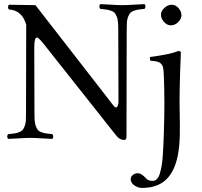

<svg xmlns="http://www.w3.org/2000/svg" viewBox="-20 -670 980 933"><path d="M554.7 -524.9Q554.7 -548.8 553.2 -563.5Q551.8 -579.1 546.9 -590.3Q542 -601.6 537.1 -607.4Q532.2 -613.3 520.5 -617.4Q508.8 -621.6 498.3 -623.3Q487.8 -625 467.3 -627Q462.9 -631.3 462.9 -638.4Q462.9 -645.5 467.3 -649.9Q491.2 -649.4 522 -647.2Q552.7 -645 574.7 -645Q596.7 -645 628.2 -647.2Q659.7 -649.4 682.6 -649.9Q687 -645.5 687 -638.4Q687 -631.3 682.6 -627Q662.6 -625 651.6 -623.3Q640.6 -621.6 629.2 -617.2Q617.7 -612.8 612.5 -606.7Q607.4 -600.6 602.8 -589.4Q598.1 -578.1 596.7 -563Q595.7 -548.3 595.7 -524.9L594.7 -21V-15.1V-9.8V-4.9Q594.7 -1.5 594.2 -0.2Q593.8 1 593.3 3.2Q592.8 5.4 591.8 6.1Q590.8 6.8 589.6 8.1Q588.4 9.3 586.7 9.5Q585 9.8 582.5 9.8Q560.1 9.8 542.5 -14.2L193.4 -455.1Q167.5 -487.8 159.7 -487.8Q146.5 -487.8 146.5 -439L147.5 -120.1Q147.5 -95.7 148.9 -81.1Q150.4 -65.9 155 -54.7Q159.7 -43.5 164.6 -37.6Q169.4 -31.7 181.2 -27.6Q192.9 -23.4 203.4 -21.7Q213.9 -20 234.4 -18.1Q238.8 -13.7 238.8 -6.6Q238.8 0.5 234.4 4.9Q210.4 4.4 179.7 2.2Q148.9 0 127.4 0Q105.5 0 74 2.2Q42.5 4.4 19.5 4.9Q15.1 0.5 15.1 -6.6Q15.1 -13.7 19.5 -18.1Q39.6 -20 50.5 -21.7Q61.5 -23.4 73 -27.8Q84.5 -32.2 89.6 -38.3Q94.7 -44.4 99.4 -55.7Q104 -66.9 105.5 -82Q106.4 -96.7 106.4 -120.1L107.4 -549.8Q87.4 -620.1 23.4 -624Q19 -628.4 19 -635.5Q19 -642.6 23.4 -647L152.3 -645L495.6 -203.1L510.7 -183.6L522.9 -167.5L531.2 -157.2Q535.6 -151.9 538.3 -149.9Q541 -147.9 543.5 -147.9Q548.8 -147.9 552.2 -156Q555.7 -164.1 555.7 -178.2ZM762.2 -599.1Q762.2 -616.7 779.1 -631.8Q795.9 -647 814 -647Q833.5 -647 847.7 -630.6Q861.8 -614.3 861.8 -595.2Q861.8 -578.6 845.9 -562.7Q830.1 -546.9 810.1 -546.9Q792 -546.9 777.1 -563.2Q762.2 -579.6 762.2 -599.1ZM775.9 -307.1Q774.9 -330.1 772.5 -341.8Q770 -353 762.2 -360.6Q754.4 -368.2 743.9 -370.6Q733.4 -373 710.9 -375Q707 -386.7 709 -393.1Q805.2 -405.3 846.2 -421.9Q858.9 -421.9 858.9 -415Q856.4 -360.8 855 -311Q852.5 -226.6 852.5 -172.9Q852.5 -153.3 854 -64Q856 51.3 836.9 114.7Q817.9 178.2 779.8 209Q738.8 243.2 669.9 243.2Q652.3 243.2 633.8 231.4Q615.2 219.7 615.2 200.2Q615.2 188 626 179.9Q636.7 171.9 647 171.9Q653.3 171.9 658.7 173.3Q664.1 174.8 669.4 178.7L677.2 184.6Q679.7 186 685.1 191.9Q690.4 197.8 690.9 198.2Q701.7 209 722.2 209Q733.9 209 742.4 200.2Q751 191.4 756.3 174.6Q761.7 157.7 765.4 136.5Q769 115.2 771 87.2Q772.9 59.1 774.2 31Q775.4 2.9 776.4 -29.8Q776.9 -45.9 776.9 -49.8Q778.8 -104.5 778.8 -176.8Q778.8 -239.7 775.9 -307.1Z"/></svg>

Font: Linux Libertine Display G
Style: Regular
Weight: 400
Designer: Philipp H. Poll
Foundry: Philipp H. Poll
Version: Version 5.0.9